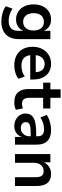

<svg xmlns="http://www.w3.org/2000/svg" viewBox="906 -1596 884 2735"><g transform="rotate(90 1347.5 -228.0)"><path d="M286 194Q225 194 167.5 178Q110 162 68 131L103 35Q129 52 158.5 65Q188 78 219 84Q250 90 279 90Q348 90 383 56.5Q418 23 418 -43V-125H420Q404 -76 360 -45.5Q316 -15 258 -15Q193 -15 144.5 -46.5Q96 -78 69 -134Q42 -190 42 -265Q42 -340 69 -396Q96 -452 144.5 -483Q193 -514 258 -514Q317 -514 361 -483.5Q405 -453 420 -402H418V-504H537V-56Q537 24 507.5 80Q478 136 422.5 165Q367 194 286 194ZM291 -116Q348 -116 381 -156.5Q414 -197 414 -265Q414 -334 381 -373Q348 -412 291 -412Q233 -412 200 -373Q167 -334 167 -265Q167 -197 200 -156.5Q233 -116 291 -116Z M914 10Q830 10 770 -21.5Q710 -53 678 -112Q646 -171 646 -252Q646 -328 676.5 -387Q707 -446 761.5 -480Q816 -514 889 -514Q957 -514 1007 -483Q1057 -452 1084.5 -394.5Q1112 -337 1112 -257V-217H746V-296H1024L1008 -279Q1008 -350 978 -386Q948 -422 892 -422Q853 -422 824 -403.5Q795 -385 779 -350Q763 -315 763 -265V-255Q763 -199 780.5 -162.5Q798 -126 832.5 -109Q867 -92 917 -92Q955 -92 995 -103Q1035 -114 1068 -141L1102 -51Q1067 -21 1015.5 -5.5Q964 10 914 10Z M1440 10Q1343 10 1295.5 -41.5Q1248 -93 1248 -191V-401H1157V-504H1252V-650H1373V-504H1525V-401H1373V-197Q1373 -148 1394 -124Q1415 -100 1460 -100Q1476 -100 1492 -103.5Q1508 -107 1524 -112L1543 -13Q1522 -2 1495 4Q1468 10 1440 10Z M1777 10Q1726 10 1685 -11Q1644 -32 1620.5 -68Q1597 -104 1597 -149Q1597 -205 1626 -238Q1655 -271 1717 -286.5Q1779 -302 1880 -302H1937V-224H1884Q1839 -224 1807.5 -220.5Q1776 -217 1756.5 -209.5Q1737 -202 1728 -188.5Q1719 -175 1719 -156Q1719 -121 1742 -102Q1765 -83 1805 -83Q1838 -83 1864 -99Q1890 -115 1905.5 -143Q1921 -171 1921 -206V-320Q1921 -371 1896.5 -392.5Q1872 -414 1819 -414Q1779 -414 1737.5 -402Q1696 -390 1652 -362L1617 -453Q1645 -472 1680.5 -485.5Q1716 -499 1755 -506.5Q1794 -514 1830 -514Q1898 -514 1945 -491.5Q1992 -469 2016 -423Q2040 -377 2040 -304V0H1930V-105H1933Q1923 -71 1901.5 -45Q1880 -19 1849 -4.5Q1818 10 1777 10Z M2174 0V-504H2292V-402H2287Q2310 -456 2355 -485Q2400 -514 2456 -514Q2514 -514 2552.5 -491Q2591 -468 2610 -421Q2629 -374 2629 -303V0H2504V-297Q2504 -335 2495 -359.5Q2486 -384 2467 -396Q2448 -408 2417 -408Q2382 -408 2355.5 -391.5Q2329 -375 2314 -345.5Q2299 -316 2299 -278V0Z"/></g></svg>

Font: Nunitoga
Style: Bold
Weight: 700
Designer: Vernon Adams
Foundry: Vernon Adams
Version: Version 1.0